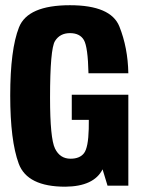

<svg xmlns="http://www.w3.org/2000/svg" viewBox="-20 -701 539 725"><path d="M226.5 4Q334.7 3 367.3 -61.6L386 0H464.6V-343.2H251V-248.5H315.4L315.1 -214.1Q313.3 -143.6 297.3 -122.7Q281.3 -101.7 246.3 -101.7Q206.4 -101.7 187.7 -140.1Q169 -178.4 169 -332.1Q169 -516.2 187.7 -546.1Q206.4 -575.9 244.1 -575.9Q281.6 -575.9 296.8 -549.8Q311.9 -523.7 314.1 -424.4H464.6Q462.8 -520.9 430.7 -601.1Q398.5 -681.3 244.1 -681.3Q84.7 -681.3 51.7 -597.7Q18.6 -514 18.6 -340.1Q18.6 -170.2 50.7 -83.1Q82.9 4 226.5 4Z"/></svg>

Font: Anybody Thin Condensed
Style: Regular
Weight: 100
Width: 3
Version: Version 1.113;gftools[0.9.25]